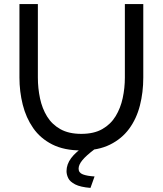

<svg xmlns="http://www.w3.org/2000/svg" viewBox="-20 -730 795 938"><path d="M378 5Q293 5 235 -24.5Q177 -54 142 -104.5Q107 -155 91 -219Q75 -283 75 -351V-710H165V-351Q165 -299 175.5 -249.5Q186 -200 210 -161Q234 -122 275 -99Q316 -76 377 -76Q439 -76 480 -99.5Q521 -123 545 -162.5Q569 -202 579.5 -251Q590 -300 590 -351V-710H680V-351Q680 -279 663.5 -214.5Q647 -150 611 -101Q575 -52 517.5 -23.5Q460 5 378 5ZM305 106Q305 73 327.5 42.5Q350 12 398 -19H422L442 -1Q401 30 382.5 52.5Q364 75 364 94Q364 114 385 122Q406 130 442 132L422 188Q373 184 347.5 171Q322 158 313.5 140.5Q305 123 305 106Z"/></svg>

Font: Raleway Medium
Style: Regular
Weight: 500
Designer: Matt McInerney, Pablo Impallari, Rodrigo Fuenzalida
Foundry: Matt McInerney, Pablo Impallari, Rodrigo Fuenzalida
Version: Version 4.026